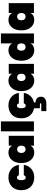

<svg xmlns="http://www.w3.org/2000/svg" viewBox="1601 -2381 1058 4300"><g transform="rotate(-90 2130.0 -231.0)"><path d="M308 -571Q418 -571 493.5 -509Q569 -447 589 -337H354Q341 -381 303 -381Q276 -381 260.5 -356Q245 -331 245 -282Q245 -233 260.5 -208Q276 -183 303 -183Q341 -183 354 -227H589Q569 -117 493.5 -55Q418 7 308 7Q179 7 99.5 -71Q20 -149 20 -282Q20 -415 99.5 -493Q179 -571 308 -571Z M862 -571Q974 -571 1018 -487V-564H1239V0H1018V-77Q974 7 862 7Q761 7 695 -71Q629 -149 629 -282Q629 -415 695 -493Q761 -571 862 -571ZM995 -212Q1018 -237 1018 -282Q1018 -327 995 -352Q972 -377 936 -377Q900 -377 877 -352Q854 -327 854 -282Q854 -237 877 -212Q900 -187 936 -187Q972 -187 995 -212Z M1339 0V-740H1561V0Z M1631 -282Q1631 -415 1710.5 -493Q1790 -571 1919 -571Q2029 -571 2104.5 -509Q2180 -447 2200 -337H1965Q1952 -381 1914 -381Q1887 -381 1871.5 -356Q1856 -331 1856 -282Q1856 -233 1871.5 -208Q1887 -183 1914 -183Q1952 -183 1965 -227H2200Q2183 -134 2126 -75Q2069 -16 1984 1V34Q2004 34 2025 40Q2046 46 2067 59Q2088 72 2101 97Q2114 122 2114 156Q2114 221 2069 249.5Q2024 278 1964 278H1791V165H1941Q1967 165 1967 149Q1967 134 1941 134H1856V2Q1753 -16 1692 -91Q1631 -166 1631 -282Z M2473 -571Q2585 -571 2629 -487V-564H2850V0H2629V-77Q2585 7 2473 7Q2372 7 2306 -71Q2240 -149 2240 -282Q2240 -415 2306 -493Q2372 -571 2473 -571ZM2606 -212Q2629 -237 2629 -282Q2629 -327 2606 -352Q2583 -377 2547 -377Q2511 -377 2488 -352Q2465 -327 2465 -282Q2465 -237 2488 -212Q2511 -187 2547 -187Q2583 -187 2606 -212Z M3153 -571Q3264 -571 3308 -487V-740H3530V0H3308V-77Q3264 7 3153 7Q3052 7 2986 -71Q2920 -149 2920 -282Q2920 -415 2986 -493Q3052 -571 3153 -571ZM3286 -212Q3309 -237 3309 -282Q3309 -327 3286 -352Q3263 -377 3227 -377Q3191 -377 3168 -352Q3145 -327 3145 -282Q3145 -237 3168 -212Q3191 -187 3227 -187Q3263 -187 3286 -212Z M3833 -571Q3945 -571 3989 -487V-564H4210V0H3989V-77Q3945 7 3833 7Q3732 7 3666 -71Q3600 -149 3600 -282Q3600 -415 3666 -493Q3732 -571 3833 -571ZM3966 -212Q3989 -237 3989 -282Q3989 -327 3966 -352Q3943 -377 3907 -377Q3871 -377 3848 -352Q3825 -327 3825 -282Q3825 -237 3848 -212Q3871 -187 3907 -187Q3943 -187 3966 -212Z"/></g></svg>

Font: Poppins Black
Style: Regular
Weight: 900
Designer: Ninad Kale (Devanagari), Jonny Pinhorn (Latin)
Foundry: Indian Type Foundry
Version: Version 3.200;PS 1.000;hotconv 16.6.54;makeotf.lib2.5.65590